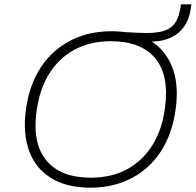

<svg xmlns="http://www.w3.org/2000/svg" viewBox="-20 -857 902 885"><path d="M396 8Q289 8 217.5 -35Q146 -78 115.5 -158Q85 -238 99 -348Q110 -433 142 -500Q174 -567 225.5 -614.5Q277 -662 344.5 -687.5Q412 -713 494 -713Q602 -713 672.5 -670Q743 -627 774 -547Q805 -467 790 -357Q779 -272 747 -205Q715 -138 664 -90.5Q613 -43 545.5 -17.5Q478 8 396 8ZM398 -38Q494 -38 566 -77Q638 -116 683.5 -189.5Q729 -263 741 -365Q760 -512 694.5 -589.5Q629 -667 491 -667Q396 -667 323.5 -628Q251 -589 206 -516Q161 -443 148 -341Q129 -194 195 -116Q261 -38 398 -38ZM609 -665 556 -709Q585 -707 611.5 -706Q638 -705 657 -705Q713 -705 744.5 -718Q776 -731 791 -757.5Q806 -784 812 -823L814 -837H862L859 -815Q852 -767 828 -733.5Q804 -700 765 -682.5Q726 -665 673 -665Z"/></svg>

Font: Nunito Sans 10pt SemiExpanded ExtraLight
Style: Italic
Weight: 250
Width: 6
Italic angle: -9°
Designer: Vernon Adams
Foundry: Vernon Adams
Version: Version 3.101;gftools[0.9.27]